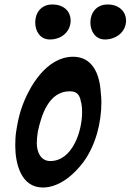

<svg xmlns="http://www.w3.org/2000/svg" viewBox="-20 -831 582 856"><path d="M448 -655C496 -655 542 -687 542 -740C542 -776 514 -811 460 -811C409 -811 383 -773 383 -731C383 -692 405 -655 448 -655ZM202 -655C258 -655 295 -693 295 -740C295 -776 269 -811 213 -811C162 -811 137 -772 137 -731C137 -692 159 -655 202 -655ZM429 -421C424 -503 391 -578 306 -578C189 -578 109 -448 74 -343C64 -312 57 -278 52 -244V-245C49 -224 48 -203 48 -182C48 -103 73 5 171 5C244 5 310 -52 353 -110C407 -185 432 -284 432 -375C432 -390 431 -406 429 -421ZM204 -113C160 -113 144 -156 144 -193C144 -209 146 -227 149 -246C164 -313 195 -424 291 -424C326 -424 334 -405 340 -383L339 -384C345 -368 346 -346 346 -330C346 -246 303 -113 204 -113Z"/></svg>

Font: Bangerz
Style: Regular
Weight: 400
Designer: vernon adams
Foundry: Vernon Adams
Version: Version 2.10;December 28, 2023;FontCreator 13.0.0.2683 64-bi